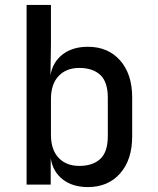

<svg xmlns="http://www.w3.org/2000/svg" viewBox="-20 -750 640 780"><path d="M337 10Q275 10 235 -21Q195 -52 186 -107V0H88V-730H187V-572L185 -444Q194 -498 234.5 -529Q275 -560 337 -560Q419 -560 468 -504.5Q517 -449 517 -354V-196Q517 -101 468 -45.5Q419 10 337 10ZM302 -76Q357 -76 387.5 -104.5Q418 -133 418 -197V-353Q418 -417 387.5 -445.5Q357 -474 302 -474Q249 -474 218 -441Q187 -408 187 -348V-202Q187 -142 218 -109Q249 -76 302 -76Z"/></svg>

Font: JetBrains Mono NL Medium
Style: Regular
Weight: 500
Monospace: yes
Designer: Philipp Nurullin, Konstantin Bulenkov
Foundry: JetBrains
Version: Version 2.305; ttfautohint (v1.8.4.7-5d5b)